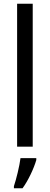

<svg xmlns="http://www.w3.org/2000/svg" viewBox="-20 -780 264 1021"><path d="M154 0V-760H71V0ZM173 71V61H89C84 102 66 175 54 210V221H100C130 180 160 116 173 71Z"/></svg>

Font: Noto Sans Sinhala UI Condensed
Style: Regular
Weight: 400
Width: 3
Designer: Jelle Bosma - Monotype Design Team
Foundry: Monotype Imaging Inc.
Version: Version 2.006